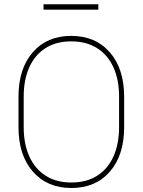

<svg xmlns="http://www.w3.org/2000/svg" viewBox="-20 -893 686 922"><path d="M452.1 -846.7H189V-872.6H452.1ZM576.2 -282.7Q576.2 -147.9 507.8 -69.1Q439.5 9.8 322.8 9.8Q206.5 9.8 137.7 -69.1Q68.8 -147.9 68.8 -282.7V-428.2Q68.8 -563 137.2 -641.8Q205.6 -720.7 321.8 -720.7Q438.5 -720.7 507.3 -641.8Q576.2 -563 576.2 -428.2ZM551.8 -429.2Q551.8 -509.8 524.9 -569.3Q498 -628.9 446.5 -661.6Q395 -694.3 321.8 -694.3Q249 -694.3 198 -661.6Q147 -628.9 120.4 -569.3Q93.8 -509.8 93.8 -429.2V-282.7Q93.8 -202.1 120.6 -142.3Q147.5 -82.5 198.7 -49.6Q250 -16.6 322.8 -16.6Q396 -16.6 447.3 -49.6Q498.5 -82.5 525.1 -142.3Q551.8 -202.1 551.8 -282.7Z"/></svg>

Font: Robert Sans Thin
Style: Regular
Weight: 100
Designer: Christian Robertson (extended by Adam Twardoch)
Foundry: Google
Version: Version 12.135;April 2, 2019;FontCreator 11.5.0.2425 64-bit;